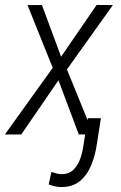

<svg xmlns="http://www.w3.org/2000/svg" viewBox="-40 -549 496 784"><path d="M131.3 -528.3 209.5 -317.4 354.5 -528.8 420.9 -528.3 233.4 -265.6 341.3 0H281.7L198.7 -221.2L46.9 0H-20L175.3 -272L72.3 -528.3ZM318.8 -66.4H372.1L355 42.5Q349.1 84 333 124.3Q316.9 164.6 286.4 190.2Q255.9 215.8 206.5 214.8Q193.8 214.4 182.1 211.4Q170.4 208.5 158.7 204.1L169.9 153.3Q179.7 156.7 189.9 159.2Q200.2 161.6 210.4 162.1Q241.2 162.6 260.3 143.6Q279.3 124.5 288.6 96.4Q297.9 68.4 300.8 43.5Z"/></svg>

Font: Roboto Condensed Light
Style: Italic
Weight: 300
Italic angle: -12°
Designer: Christian Robertson
Foundry: Google
Version: Version 3.0; 2020